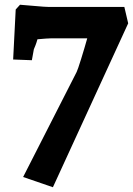

<svg xmlns="http://www.w3.org/2000/svg" viewBox="-20 -681 558 806"><path d="M184.1 -651.9H502L518.1 -583L202.1 105L77.1 62L301.8 -378.9Q306.6 -388.7 320.8 -434.3Q335 -480 346.2 -520H192.9Q180.7 -520 137.2 -516.1Q133.3 -502 129.2 -491.5Q125 -481 122.1 -474.1L113.8 -428.2L35.2 -431.2L45.9 -641.1L64 -661.1Q80.1 -660.2 125 -656Q169.9 -651.9 184.1 -651.9Z"/></svg>

Font: Sura
Style: Bold
Weight: 700
Designer: Carolina Giovagnoli
Foundry: Huerta Tipografica
Version: Version 1.002;PS 001.002;hotconv 1.0.70;makeotf.lib2.5.58329